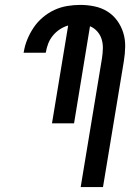

<svg xmlns="http://www.w3.org/2000/svg" viewBox="-20 -763 540 783"><path d="M309 0 396 -526Q399 -546 399.5 -565.5Q400 -585 394.5 -603Q389 -621 376.5 -635Q364 -649 347 -656L282 -260H192L258 -659Q240 -654 223.5 -643Q207 -632 195 -617Q183 -602 176.5 -585Q170 -568 167 -550L166 -548H76L77 -551Q81 -577 91.5 -602.5Q102 -628 117.5 -651Q133 -674 155 -692.5Q177 -711 202 -722.5Q227 -734 254 -738.5Q281 -743 307 -743Q337 -743 365.5 -737Q394 -731 417.5 -716.5Q441 -702 457.5 -679.5Q474 -657 482.5 -630Q491 -603 490.5 -573Q490 -543 485 -513L400 0Z"/></svg>

Font: Iosevka Semibold Oblique
Style: Regular
Weight: 600
Italic angle: -9°
Monospace: yes
Designer: Belleve Invis
Foundry: Belleve Invis
Version: Version 32.5.0; ttfautohint (v1.8.4)